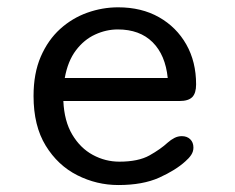

<svg xmlns="http://www.w3.org/2000/svg" viewBox="-20 -508 659 538"><path d="M311.5 10.5Q251 10.5 196.5 -17Q142 -44.5 108 -100Q74 -155.5 74 -239Q74 -302.5 94.2 -349.2Q114.5 -396 148.5 -426.8Q182.5 -457.5 224.8 -472.5Q267 -487.5 311 -487.5Q376.5 -487.5 425.5 -459.8Q474.5 -432 502 -383.5Q529.5 -335 529.5 -271.5Q529.5 -247 518.8 -236Q508 -225 483.5 -225H157.5Q160 -168.5 182.5 -130.8Q205 -93 240 -74Q275 -55 314.5 -55Q367.5 -55 398.8 -72.5Q430 -90 450 -108.5Q459 -116.5 468.8 -121.5Q478.5 -126.5 489.5 -126.5Q504 -126.5 513 -117.8Q522 -109 522 -94.5Q522 -83.5 515.8 -74Q509.5 -64.5 499 -55.5Q472 -31 426 -10.2Q380 10.5 311.5 10.5ZM161.5 -289.5H450Q443.5 -354 407.5 -389.8Q371.5 -425.5 310 -425.5Q277.5 -425.5 246.5 -411.2Q215.5 -397 192.8 -367Q170 -337 161.5 -289.5Z"/></svg>

Font: Sono ExtraLight Monospace
Style: Regular
Weight: 400
Version: Version 2.112